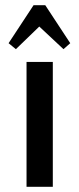

<svg xmlns="http://www.w3.org/2000/svg" viewBox="-20 -718 305 738"><path d="M183 0H82V-480H183ZM109 -698H154L250 -552L224 -529L131 -616L41 -529L13 -552Z"/></svg>

Font: Arya
Style: Regular
Weight: 400
Designer: Eduardo Rodriguez Tunni, Modular Infotech
Foundry: Eduardo Rodriguez Tunni, Modular Infotech
Version: Version 1.002